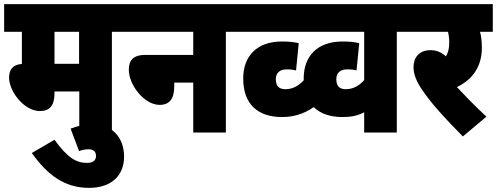

<svg xmlns="http://www.w3.org/2000/svg" viewBox="-20 -642 2407 930"><path d="M522 -488H593V-622H0V-488H86V-332C37 -329 24 -299 24 -266C24 -198 98 -104 173 -104C221 -104 244 -131 244 -190V-199H364V0H522ZM363 -488V-333H244V-488Z M322 -19 363 90C377 84 395 81 408 81C434 81 445 93 445 114C445 134 431 147 402 147C351 147 309 125 244 35L134 99C207 202 290 268 411 268C524 268 581 204 581 117C581 25 524 -40 429 -40C389 -40 357 -32 322 -19Z M580 -622V-488H916V-376H684C620 -376 604 -345 604 -303C604 -232 678 -134 753 -134C801 -134 824 -163 824 -224V-242H916V0H1074V-488H1146V-622Z M1133 -622V-488H1477V-622ZM1519 -138 1453 -255C1426 -226 1398 -210 1363 -210C1339 -210 1316 -218 1316 -258C1316 -289 1335 -306 1369 -306C1389 -306 1402 -304 1414 -301L1427 -433C1400 -439 1378 -441 1346 -441C1224 -441 1158 -370 1158 -262C1158 -135 1231 -75 1347 -75C1415 -75 1472 -99 1519 -138Z M1974 -488V-622H1426V-488H1744V-254C1721 -228 1692 -210 1655 -210C1632 -210 1609 -218 1609 -258C1609 -289 1628 -306 1662 -306C1682 -306 1695 -304 1707 -301L1720 -433C1693 -439 1671 -441 1639 -441C1517 -441 1451 -370 1451 -262C1451 -135 1524 -75 1640 -75C1681 -75 1713 -82 1744 -98V0H1902V-488Z M2336 -77C2282 -127 2233 -178 2193 -220C2268 -256 2314 -319 2314 -410C2314 -442 2311 -467 2305 -488H2367V-622H1961V-488H2150C2154 -472 2156 -455 2156 -436C2156 -408 2151 -387 2140 -369C2118 -389 2094 -399 2066 -399C2007 -399 1983 -360 1983 -317C1983 -281 1998 -246 2026 -205C2071 -139 2132 -72 2222 19Z"/></svg>

Font: Noto Sans Condensed Black
Style: Regular
Weight: 900
Width: 3
Designer: Monotype Design Team
Foundry: Monotype Imaging Inc.
Version: Version 2.013